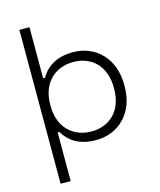

<svg xmlns="http://www.w3.org/2000/svg" viewBox="-130 -793 904 1085"><g transform="rotate(-15 322.0 -250.0)"><path d="M88 200H147V-84H158C185 -35 240 14 347 14C478 14 580 -82 580 -237V-249C580 -403 478 -500 347 -500C240 -500 185 -450 158 -401H147V-700H88ZM147 -239V-247C147 -371 225 -446 334 -446C444 -446 519 -371 519 -247V-239C519 -115 444 -40 334 -40C225 -40 147 -115 147 -239Z"/></g></svg>

Font: Meta Space Light
Style: Regular
Weight: 300
Designer: Meta Pool / Florian Karsten
Foundry: Meta Pool / Florian Karsten
Version: Version 2.000;Glyphs 3.1.1 (3137)